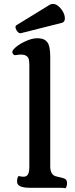

<svg xmlns="http://www.w3.org/2000/svg" viewBox="-20 -978 389 1000"><path d="M321.3 2.4Q311.5 0 290 0H134.3Q87.4 0 74.2 -16.6Q68.8 -22.9 68.8 -31.2Q68.8 -51.8 76.7 -61.5Q88.4 -57.6 103.3 -57.6Q118.2 -57.6 125.7 -69.8Q133.3 -82 132.8 -115.2V-635.3Q132.8 -669.4 126 -678.7Q115.2 -693.8 89.8 -693.8Q78.6 -693.8 68.1 -691.7Q57.6 -689.5 53.5 -691.7Q49.3 -693.8 46.9 -698.2Q41 -708 48.3 -718Q55.7 -728 71.3 -739.5Q86.9 -751 105.5 -759.8Q145 -778.8 171.9 -778.8Q198.7 -778.8 211.7 -771Q224.6 -763.2 231.4 -750Q241.7 -728.5 241.7 -680.7V-106.9Q243.2 -68.8 269.5 -60.1Q277.3 -57.6 287.8 -55.7Q298.3 -53.7 307.1 -51Q315.9 -48.3 320.8 -44.9Q329.1 -38.6 329.1 -24.4Q329.1 -7.3 321.3 2.4ZM86.9 -804.7Q72.3 -804.7 62.5 -827.6Q60.5 -833 60.5 -835.9Q60.5 -842.3 64 -845.7L233.4 -949.7Q244.1 -957.5 255.9 -957.5Q267.6 -957.5 278.8 -950Q290 -942.4 298.8 -930.7Q317.9 -906.2 317.9 -882.3Q317.9 -864.3 303.7 -859.4Z"/></svg>

Font: Quando
Style: Regular
Weight: 400
Version: Version 1.002